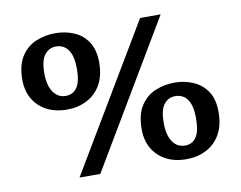

<svg xmlns="http://www.w3.org/2000/svg" viewBox="-70 -691 1005 800"><g transform="rotate(-10 432.5 -290.5)"><path d="M205 14 569 -597H656L293 14ZM204 -274Q154 -274 117.5 -293.5Q81 -313 61 -347.5Q41 -382 41 -428Q41 -490 65 -527Q89 -564 127.5 -580Q166 -596 209 -596Q253 -596 289.5 -580Q326 -564 347.5 -530.5Q369 -497 369 -444Q369 -388 347 -350Q325 -312 287.5 -293Q250 -274 204 -274ZM208 -331Q239 -331 256 -355.5Q273 -380 273 -435Q273 -488 254.5 -514.5Q236 -541 202 -541Q174 -541 155 -517.5Q136 -494 136 -439Q136 -388 155.5 -359.5Q175 -331 208 -331ZM658 16Q608 16 571.5 -3.5Q535 -23 515 -57.5Q495 -92 495 -139Q495 -201 519 -238Q543 -275 581.5 -291Q620 -307 663 -307Q706 -307 743 -290.5Q780 -274 801.5 -241Q823 -208 823 -155Q823 -98 801 -60Q779 -22 741.5 -3Q704 16 658 16ZM662 -41Q693 -41 709.5 -66Q726 -91 726 -146Q726 -181 718 -204.5Q710 -228 694 -239.5Q678 -251 656 -251Q627 -251 608.5 -227.5Q590 -204 590 -150Q590 -98 609 -69.5Q628 -41 662 -41Z"/></g></svg>

Font: Literata 18pt Medium
Style: Regular
Weight: 500
Designer: Latin by Veronika Burian and Jose Scaglione. Greek by Irene Vlachou. Cyrillic by Vera Evstafieva.
Foundry: TypeTogether
Version: Version 3.103;gftools[0.9.29]